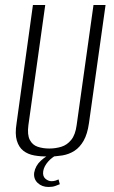

<svg xmlns="http://www.w3.org/2000/svg" viewBox="-20 -611 455 764"><path d="M172 12Q142 12 116.5 7.5Q91 3 73 -11Q55 -25 47 -51.5Q39 -78 46 -121L111 -591H160L93 -113Q88 -75 98.5 -54.5Q109 -34 130 -27Q151 -20 176 -20Q201 -20 224 -27Q247 -34 263.5 -54.5Q280 -75 285 -113L352 -591H400L334 -121Q328 -78 313 -51.5Q298 -25 276.5 -11Q255 3 228 7.5Q201 12 172 12ZM173 133Q147 133 130 117Q113 101 116 76Q121 48 143 28Q165 8 188 0H216Q188 13 171.5 32Q155 51 152 70Q149 90 160.5 100Q172 110 185 110Q194 110 201.5 107.5Q209 105 213 103L218 122Q211 125 200 129Q189 133 173 133Z"/></svg>

Font: Alumni Sans Thin Light
Style: Italic
Weight: 300
Italic angle: -8°
Version: Version 1.016